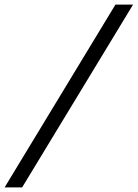

<svg xmlns="http://www.w3.org/2000/svg" viewBox="-49 -750 602 840"><path d="M533.2 -730 47.9 69.8H-28.8L456.1 -730Z"/></svg>

Font: Human Sans
Style: Italic
Weight: 400
Italic angle: -8°
Designer: Tim Radville
Foundry: Continuum
Version: Version 1.000;FEAKit 1.0